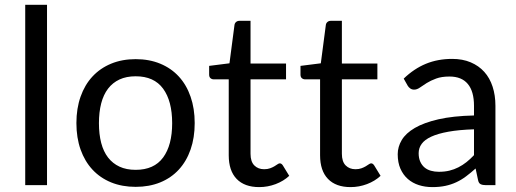

<svg xmlns="http://www.w3.org/2000/svg" viewBox="-20 -756 2105 784"><path d="M172 -736.5V0H83V-736.5Z M534 -514.5Q589.5 -514.5 634.2 -496Q679 -477.5 710.2 -443.5Q741.5 -409.5 758.2 -361.2Q775 -313 775 -253.5Q775 -193.5 758.2 -145.5Q741.5 -97.5 710.2 -63.5Q679 -29.5 634.2 -11.2Q589.5 7 534 7Q478.5 7 433.8 -11.2Q389 -29.5 357.5 -63.5Q326 -97.5 309 -145.5Q292 -193.5 292 -253.5Q292 -313 309 -361.2Q326 -409.5 357.5 -443.5Q389 -477.5 433.8 -496Q478.5 -514.5 534 -514.5ZM534 -62.5Q609 -62.5 646 -112.8Q683 -163 683 -253Q683 -343.5 646 -394Q609 -444.5 534 -444.5Q496 -444.5 468 -431.5Q440 -418.5 421.2 -394Q402.5 -369.5 393.2 -333.8Q384 -298 384 -253Q384 -208 393.2 -172.5Q402.5 -137 421.2 -112.8Q440 -88.5 468 -75.5Q496 -62.5 534 -62.5Z M1038.5 8Q978.5 8 946.2 -25.5Q914 -59 914 -122V-432H853Q845 -432 839.5 -436.8Q834 -441.5 834 -451.5V-487L917 -497.5L937.5 -654Q938.5 -661.5 944 -666.2Q949.5 -671 958 -671H1003V-496.5H1148V-432H1003V-128Q1003 -96 1018.5 -80.5Q1034 -65 1058.5 -65Q1072.5 -65 1082.8 -68.8Q1093 -72.5 1100.5 -77Q1108 -81.5 1113.2 -85.2Q1118.5 -89 1122.5 -89Q1129.5 -89 1135 -80.5L1161 -38Q1138 -16.5 1105.5 -4.2Q1073 8 1038.5 8Z M1411.5 8Q1351.5 8 1319.2 -25.5Q1287 -59 1287 -122V-432H1226Q1218 -432 1212.5 -436.8Q1207 -441.5 1207 -451.5V-487L1290 -497.5L1310.5 -654Q1311.5 -661.5 1317 -666.2Q1322.5 -671 1331 -671H1376V-496.5H1521V-432H1376V-128Q1376 -96 1391.5 -80.5Q1407 -65 1431.5 -65Q1445.5 -65 1455.8 -68.8Q1466 -72.5 1473.5 -77Q1481 -81.5 1486.2 -85.2Q1491.5 -89 1495.5 -89Q1502.5 -89 1508 -80.5L1534 -38Q1511 -16.5 1478.5 -4.2Q1446 8 1411.5 8Z M2003 0H1963.5Q1950.5 0 1942.5 -4Q1934.5 -8 1932 -21L1922 -68Q1902 -50 1883 -35.8Q1864 -21.5 1843 -11.8Q1822 -2 1798.2 3Q1774.5 8 1745.5 8Q1716 8 1690.2 -0.2Q1664.5 -8.5 1645.5 -25Q1626.5 -41.5 1615.2 -66.8Q1604 -92 1604 -126.5Q1604 -156.5 1620.5 -184.2Q1637 -212 1673.8 -233.5Q1710.5 -255 1770 -268.8Q1829.5 -282.5 1915.5 -284.5V-324Q1915.5 -383 1890.2 -413.2Q1865 -443.5 1815.5 -443.5Q1783 -443.5 1760.8 -435.2Q1738.5 -427 1722.2 -416.8Q1706 -406.5 1694.2 -398.2Q1682.5 -390 1671 -390Q1662 -390 1655.2 -394.8Q1648.5 -399.5 1644.5 -406.5L1628.5 -435Q1670.5 -475.5 1719 -495.5Q1767.5 -515.5 1826.5 -515.5Q1869 -515.5 1902 -501.5Q1935 -487.5 1957.5 -462.5Q1980 -437.5 1991.5 -402Q2003 -366.5 2003 -324ZM1772 -54.5Q1795.5 -54.5 1815 -59.2Q1834.5 -64 1851.8 -72.8Q1869 -81.5 1884.8 -94Q1900.5 -106.5 1915.5 -122.5V-228Q1854 -226 1811 -218.2Q1768 -210.5 1741 -198Q1714 -185.5 1701.8 -168.5Q1689.5 -151.5 1689.5 -130.5Q1689.5 -110.5 1696 -96Q1702.5 -81.5 1713.5 -72.2Q1724.5 -63 1739.5 -58.8Q1754.5 -54.5 1772 -54.5Z"/></svg>

Font: 8514790e538f44c2 - subset of Lato
Style: Regular
Weight: 400
Version: Version 1.104; Western+Polish opensource